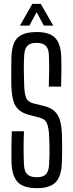

<svg xmlns="http://www.w3.org/2000/svg" viewBox="-20 -974 382 1001"><path d="M172.5 7Q103.5 7 73.2 -23.8Q43 -54.5 40 -125Q39.5 -156 39.5 -181.5Q39.5 -207 40 -232.8Q40.5 -258.5 41.5 -289.5H105Q103 -245 103 -201Q103 -157 105 -115Q106.5 -81 122 -65.5Q137.5 -50 172 -50Q205 -50 219.5 -65.5Q234 -81 236 -115Q237.5 -143 238 -165.2Q238.5 -187.5 238 -210.8Q237.5 -234 236 -265.5Q235 -302.5 225.8 -327.8Q216.5 -353 187.5 -360.5L135.5 -374Q97 -383.5 76.5 -402.8Q56 -422 48.2 -453.5Q40.5 -485 39 -531Q38.5 -563.5 38.8 -602Q39 -640.5 39.5 -676.5Q41 -723 54 -751.8Q67 -780.5 95.8 -793.8Q124.5 -807 172 -807Q238 -807 267.5 -776.5Q297 -746 299.5 -675.5Q300.5 -648 300.2 -607.8Q300 -567.5 298.5 -522.5H234.5Q236 -563.5 236.2 -604.2Q236.5 -645 235 -685.5Q234 -719.5 218.8 -735Q203.5 -750.5 171 -750.5Q137 -750.5 122.5 -735Q108 -719.5 106 -685.5Q104 -647.5 104.2 -608.8Q104.5 -570 106 -531Q107 -486.5 116.5 -464Q126 -441.5 156 -434.5L205 -422.5Q244.5 -413.5 265.2 -393.5Q286 -373.5 294 -341.8Q302 -310 303 -265.5Q304 -234.5 304 -213.2Q304 -192 303.8 -172Q303.5 -152 302.5 -125Q300 -54.5 270 -23.8Q240 7 172.5 7ZM84 -840.5 148.5 -954H192.5L257.5 -840.5H208.5L171 -910.5L133 -840.5Z"/></svg>

Font: Big Shoulders Display Thin
Style: Regular
Weight: 400
Version: Version 2.002